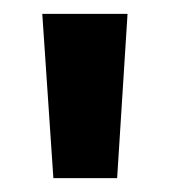

<svg xmlns="http://www.w3.org/2000/svg" viewBox="-20 -667 245 277"><path d="M41 -647H164L149 -410H57Z"/></svg>

Font: Mukta ExtraBold
Style: Regular
Weight: 800
Designer: Girish Dalvi and Yashodeep Gholap
Foundry: Ek Type
Version: Version 2.538;PS 1.002;hotconv 16.6.51;makeotf.lib2.5.65220;